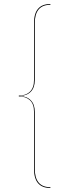

<svg xmlns="http://www.w3.org/2000/svg" viewBox="-20 -829 366 960"><path d="M232 -805Q154 -805 154 -713V-428Q154 -391 134 -370.5Q114 -350 78 -349Q114 -348 134 -327.5Q154 -307 154 -270V15Q154 107 232 107V111Q150 111 150 16V-271Q150 -309 129.5 -328Q109 -347 74 -347V-351Q109 -351 129.5 -370.5Q150 -390 150 -428V-714Q150 -809 232 -809Z"/></svg>

Font: FiraGO Four
Style: Regular
Weight: 100
Designer: bBox Type
Foundry: bBox Type GmbH
Version: Version 1.001